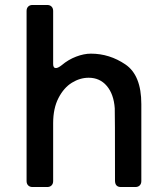

<svg xmlns="http://www.w3.org/2000/svg" viewBox="-20 -753 667 773"><path d="M549 -334V-24Q549 -13 542.5 -6.5Q536 0 525 0H467Q443 0 443 -26Q443 -307 442 -317Q438 -374 410 -407Q382 -440 337 -440Q302 -440 269.5 -420Q237 -400 215.5 -358.5Q194 -317 194 -257V-24Q194 -13 187.5 -6.5Q181 0 170 0H111Q100 0 93.5 -6.5Q87 -13 87 -24V-709Q87 -720 93.5 -726.5Q100 -733 111 -733H170Q181 -733 187.5 -726.5Q194 -720 194 -709V-495Q194 -479 205 -479Q214 -479 229 -491Q255 -513 286.5 -525Q318 -537 346 -537Q421 -537 485 -493.5Q549 -450 549 -334Z"/></svg>

Font: Shippori Gothic B2 Bold
Style: Regular
Weight: 700
Designer: FONTDASU
Foundry: FONTDASU / Google Inc. / but / Adobe
Version: Version 1.130